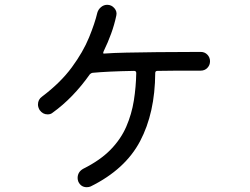

<svg xmlns="http://www.w3.org/2000/svg" viewBox="-20 -772 1040 799"><path d="M815 -556Q832 -556 843 -544.5Q854 -533 854 -517Q854 -501 843 -489.5Q832 -478 815 -478Q763 -478 718.5 -478Q674 -478 635 -477Q626 -477 626 -468Q625 -302 563 -184.5Q501 -67 357 4Q350 7 341 7Q317 7 306 -16Q303 -24 303 -31Q303 -57 327 -70Q397 -105 440 -149Q483 -193 505.5 -245Q528 -297 537 -353.5Q546 -410 547 -468Q547 -477 538 -477Q481 -476 439 -474Q397 -472 365 -469Q359 -468 354 -463Q284 -364 199 -303Q191 -296 178 -296Q158 -296 145 -314Q138 -326 138 -337Q138 -358 155 -370Q232 -428 279 -492Q326 -556 350.5 -616Q375 -676 385 -719Q389 -733 400.5 -742.5Q412 -752 426 -752Q444 -752 456 -738Q468 -724 464 -707Q456 -669 442.5 -632Q429 -595 412 -560Q407 -549 412 -549Q452 -552 505.5 -553Q559 -554 634.5 -555Q710 -556 815 -556Z"/></svg>

Font: Kiwi Maru
Style: Regular
Weight: 400
Designer: Hiroki-Chan
Version: Version 1.100